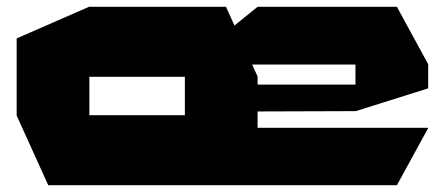

<svg xmlns="http://www.w3.org/2000/svg" viewBox="-20 -545 1314 565"><path d="M122 0 29 -205V-206H524L738 0ZM528 -355 738 -525H1148L1240 -356V-355ZM29 -206V-432L242 -525H243V-206ZM738 0 524 -202V-319H738ZM243 -319V-525H645L738 -320V-319ZM738 0V-169H1240V-168L1148 0ZM738 -217 729 -296H1026V-218ZM1026 -218V-355H1240V-285L1027 -218Z"/></svg>

Font: Foldit ExtraBold
Style: Regular
Weight: 800
Version: Version 1.003